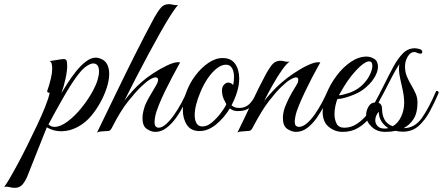

<svg xmlns="http://www.w3.org/2000/svg" viewBox="-168 -630 2129 923"><path d="M-98 273Q-110 273 -122.5 269.5Q-135 266 -148 268Q-142 262 -125 233.5Q-108 205 -85 162.5Q-62 120 -37.5 70.5Q-13 21 10 -27.5Q33 -76 49.5 -117.5Q66 -159 71 -184Q66 -184 62 -186Q58 -188 59 -193Q59 -193 65 -211Q71 -229 77 -254.5Q83 -280 83 -301Q83 -315 80 -325Q77 -335 69 -336L119 -344Q125 -345 130 -345.5Q135 -346 139 -346Q148 -346 151.5 -339.5Q155 -333 155 -313Q155 -288 146.5 -249.5Q138 -211 127 -182Q138 -200 155.5 -228Q173 -256 196 -285Q219 -314 244 -333.5Q269 -353 293 -353Q298 -353 306 -351Q334 -344 345.5 -323.5Q357 -303 357 -275Q357 -245 345.5 -209Q334 -173 315 -138.5Q296 -104 273 -76Q245 -41 206 -20Q167 1 126 1Q89 1 57 -18L-38 221Q-52 251 -65 262Q-78 273 -98 273ZM94 -20Q122 -20 157 -46Q192 -72 224.5 -112.5Q257 -153 279 -194Q294 -222 301 -245.5Q308 -269 308 -286Q308 -325 280 -325Q267 -325 246.5 -311Q226 -297 199 -260Q170 -220 135.5 -159.5Q101 -99 65 -32Q77 -20 94 -20Z M298 8Q340 -78 385.5 -172.5Q431 -267 479 -363Q527 -459 574 -546Q591 -576 605.5 -593Q620 -610 644 -610Q653 -610 665 -607Q677 -604 688 -606Q675 -592 652.5 -557Q630 -522 602.5 -473Q575 -424 544.5 -367.5Q514 -311 484.5 -253.5Q455 -196 430 -146Q450 -172 471 -195Q492 -218 512 -235Q534 -255 567.5 -277Q601 -299 634.5 -315Q668 -331 688 -331Q695 -331 698 -330Q698 -330 687 -310Q676 -290 659.5 -259Q643 -228 625.5 -192Q608 -156 595 -123.5Q582 -91 578 -70Q575 -54 575 -43Q575 -27 581 -21.5Q587 -16 594 -16Q611 -16 630.5 -33.5Q650 -51 669 -78Q688 -105 704.5 -135.5Q721 -166 731 -193Q743 -193 743 -184Q732 -157 715.5 -124.5Q699 -92 678 -63Q657 -34 632 -15Q607 4 579 4Q559 4 538 -10Q517 -24 517 -61Q517 -72 519 -84.5Q521 -97 526 -113Q532 -133 546 -157.5Q560 -182 582 -219Q592 -236 592 -246Q592 -258 580 -258Q570 -258 553 -248Q536 -238 510 -213Q485 -189 448 -143Q411 -97 369 -14Q362 -1 353.5 -0.5Q345 0 331 1Q322 2 313 2.5Q304 3 298 8Z M791 0Q750 0 730.5 -29.5Q711 -59 711 -101Q711 -140 726 -182Q742 -228 770.5 -266Q799 -304 833.5 -327.5Q868 -351 902 -351Q943 -351 962.5 -323Q982 -295 982 -252Q982 -222 972 -189Q962 -156 945 -124Q958 -111 982 -111Q1010 -111 1030 -129Q1050 -147 1069 -193Q1081 -193 1081 -184Q1062 -138 1037.5 -116.5Q1013 -95 975 -96Q952 -96 937 -109Q909 -63 870.5 -31.5Q832 0 791 0ZM805 -22Q828 -22 851 -41.5Q874 -61 893 -86Q912 -111 920 -129Q904 -158 901.5 -172.5Q899 -187 899 -194Q899 -213 909 -223Q919 -233 929 -233Q943 -233 953 -221Q955 -232 956 -241.5Q957 -251 957 -260Q957 -286 947.5 -302.5Q938 -319 918 -319Q897 -319 874 -301Q851 -283 830.5 -253Q810 -223 795 -186Q782 -155 775 -127.5Q768 -100 768 -77Q768 -52 777 -37Q786 -22 805 -22Z M973 8Q1009 -65 1042 -136.5Q1075 -208 1110 -273Q1130 -309 1144 -323.5Q1158 -338 1181 -338Q1189 -338 1198 -335.5Q1207 -333 1216 -333Q1222 -333 1225 -334Q1211 -326 1188.5 -294.5Q1166 -263 1143 -222Q1120 -181 1102 -145Q1121 -168 1142 -191Q1163 -214 1188 -235Q1212 -256 1245.5 -278.5Q1279 -301 1311 -316Q1343 -331 1362 -331Q1369 -331 1372 -330Q1372 -330 1361 -310.5Q1350 -291 1333.5 -259.5Q1317 -228 1300 -192.5Q1283 -157 1269.5 -124.5Q1256 -92 1252 -70Q1249 -57 1249 -46Q1249 -30 1255 -25Q1261 -20 1268 -20Q1287 -20 1307 -37Q1327 -54 1345.5 -80.5Q1364 -107 1380 -137Q1396 -167 1407 -193Q1419 -193 1419 -184Q1408 -157 1391.5 -124.5Q1375 -92 1354.5 -63Q1334 -34 1309 -15Q1284 4 1255 4Q1235 4 1213.5 -10Q1192 -24 1192 -62Q1192 -73 1194 -85.5Q1196 -98 1201 -113Q1209 -133 1220 -156Q1231 -179 1256 -219Q1263 -230 1264.5 -236Q1266 -242 1266 -246Q1266 -258 1255 -258Q1246 -258 1228.5 -248Q1211 -238 1185 -213Q1160 -189 1125.5 -145Q1091 -101 1046 -15Q1039 -2 1030.5 -1Q1022 0 1007 1Q997 2 988 2.5Q979 3 973 8Z M1479 4Q1442 4 1412.5 -20Q1383 -44 1383 -93Q1383 -134 1401.5 -180Q1420 -226 1450.5 -266.5Q1481 -307 1518.5 -332.5Q1556 -358 1594 -358Q1613 -358 1631 -347Q1649 -336 1649 -309Q1649 -284 1630 -254Q1611 -224 1576 -198Q1561 -187 1538 -177Q1515 -167 1492 -160.5Q1469 -154 1454 -154Q1449 -142 1444.5 -122Q1440 -102 1440 -81Q1440 -56 1450 -36Q1460 -16 1487 -16Q1520 -16 1548.5 -35Q1577 -54 1599.5 -83Q1622 -112 1638 -142Q1654 -172 1663 -193Q1675 -193 1675 -184Q1662 -156 1645.5 -123Q1629 -90 1606.5 -61.5Q1584 -33 1552.5 -14.5Q1521 4 1479 4ZM1461 -172Q1475 -172 1508 -182.5Q1541 -193 1568 -216Q1594 -239 1608 -266.5Q1622 -294 1622 -313Q1622 -335 1606 -335Q1594 -335 1573 -319Q1552 -303 1521 -265Q1502 -241 1485 -213Q1468 -185 1461 -172Z M1684 4Q1643 4 1617.5 -21.5Q1592 -47 1592 -75Q1592 -98 1603.5 -117.5Q1615 -137 1634 -137L1635 -139Q1657 -179 1677.5 -220.5Q1698 -262 1723 -309Q1744 -348 1768.5 -373Q1793 -398 1826 -398Q1834 -398 1848 -394.5Q1862 -391 1862 -380Q1862 -372 1853 -372Q1846 -372 1837.5 -376Q1829 -380 1824 -380Q1805 -380 1792 -358Q1779 -336 1779 -311Q1779 -284 1788 -262.5Q1797 -241 1809 -221Q1821 -201 1830 -180.5Q1839 -160 1839 -136Q1839 -88 1820.5 -58.5Q1802 -29 1772 -14H1773Q1826 -14 1860.5 -63.5Q1895 -113 1929 -193Q1941 -193 1941 -184Q1922 -139 1899 -96Q1876 -53 1845 -25Q1814 3 1769 3Q1750 3 1734 -1Q1711 4 1684 4ZM1669 -102Q1669 -78 1680 -56Q1691 -34 1720 -23Q1746 -38 1760.5 -69.5Q1775 -101 1775 -135Q1775 -163 1769 -192Q1763 -221 1756.5 -249Q1750 -277 1750 -299Q1750 -306 1750.5 -311.5Q1751 -317 1752 -322Q1734 -295 1715.5 -259Q1697 -223 1680 -190Q1663 -157 1649 -136Q1669 -133 1669 -102ZM1636 -52Q1636 -36 1647 -24Q1658 -12 1680 -12Q1690 -12 1699 -14Q1678 -27 1665.5 -47Q1653 -67 1653 -93Q1644 -83 1640 -72.5Q1636 -62 1636 -52Z"/></svg>

Font: Great Vibes
Style: Regular
Weight: 400
Designer: Robert E. Leuschke, Viktoriya Grabowska, Viviana Monsalve, Eben Sorkin
Foundry: Robert E. Leuschke
Version: Version 1.103; ttfautohint (v1.8.4.7-5d5b)